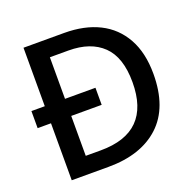

<svg xmlns="http://www.w3.org/2000/svg" viewBox="-126 -843 982 972"><g transform="rotate(-20 365.5 -357.0)"><path d="M318 -714Q427 -714 506 -674.5Q585 -635 628.5 -557Q672 -479 672 -365Q672 -184 572.5 -92Q473 0 297 0H99V-307H27V-399H99V-714ZM308 -623H208V-399H372V-307H208V-92H289Q558 -92 558 -362Q558 -496 492.5 -559.5Q427 -623 308 -623Z"/></g></svg>

Font: Noto Sans Meetei Mayek Medium
Style: Regular
Weight: 500
Designer: Monotype Design Team and Neelakash Kshetrimayum
Foundry: Monotype Imaging Inc.
Version: Version 2.002; ttfautohint (v1.8.4.7-5d5b)